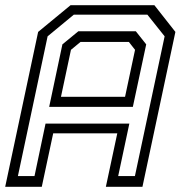

<svg xmlns="http://www.w3.org/2000/svg" viewBox="-37 -720 701 740"><path d="M-17 0 110 -597 235 -700H558L639 -597L512 0H371L415 -206H168L124 0ZM32 -41.5H96L138.5 -243.5H461.5L418.5 -41.5H483L597.5 -580L531 -663.5H247.5L146.5 -580ZM198 -347H445L483.5 -528L459.5 -558.5H273.5L236.5 -528ZM152.5 -308 203.5 -549 265 -599.5H486.5L526.5 -549L475 -308Z"/></svg>

Font: Tourney
Style: Italic
Weight: 400
Italic angle: -12°
Version: Version 1.015